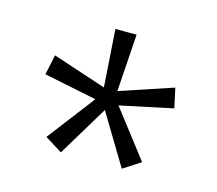

<svg xmlns="http://www.w3.org/2000/svg" viewBox="-61 -834 544 481"><g transform="rotate(15 211.5 -593.0)"><path d="M239 -760 229 -611 367 -657 378 -606 241 -577 335 -455 290 -426 211 -557 132 -426 87 -454 181 -577 44 -605 55 -657 194 -611 184 -760Z"/></g></svg>

Font: Noto Sans Lao Looped Condensed Light
Style: Regular
Weight: 300
Width: 3
Designer: Mark Frömberg, Ben Mitchell
Foundry: The Fontpad Ltd
Version: Version 1.002; ttfautohint (v1.8.4.7-5d5b)